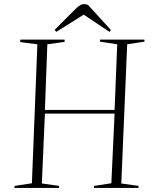

<svg xmlns="http://www.w3.org/2000/svg" viewBox="-20 -925 749 945"><path d="M544 -366H201L186 -22L271 -10L270 0H51L52 -10L137 -23L164 -707L79 -718L80 -730H298V-719L213 -707L201 -384H544L557 -707L472 -720L473 -730H691V-720L606 -707L577 -22L662 -10L661 0H442L443 -10L528 -23ZM526 -777 519 -768 392 -853 257 -768 249 -778 353 -882Q376 -905 392 -905Q404 -905 414 -900Z"/></svg>

Font: Display Extralight
Style: Italic
Weight: 200
Italic angle: -2°
Designer: Latin by Veronika Burian and Jose Scaglione. Greek by Irene Vlachou. Cyrillic by Vera Evstafieva
Foundry: TypeTogether
Version: Version 3.002